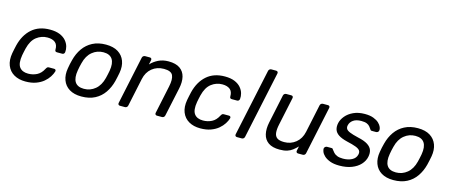

<svg xmlns="http://www.w3.org/2000/svg" viewBox="-46 -1267 4300 1834"><g transform="rotate(15 2104.0 -350.0)"><path d="M224.6 10Q158.4 10 111.1 -17.3Q63.8 -44.6 43 -96.4Q22.1 -148.3 34.8 -219.8Q37.8 -235 42.8 -259.8Q47.8 -284.6 51.8 -300Q78.3 -407.7 147.7 -468.9Q217.1 -530 326.1 -530Q384.8 -530 423.8 -513.6Q462.8 -497.2 485.2 -470.8Q507.6 -444.4 515.6 -415.2Q523.6 -386.1 520.6 -360.4Q519.6 -350.2 513.2 -343.8Q506.7 -337.4 497.4 -337.4H445.4Q435.2 -337.4 429.7 -342.1Q424.2 -346.8 424.4 -358.3Q425.3 -407.2 397.9 -429Q370.4 -450.8 322.1 -450.8Q262.6 -450.8 214.5 -413.9Q166.4 -377 146.2 -295Q142.1 -278.7 138.1 -259.2Q134.1 -239.6 131.2 -224.8Q117.3 -142.4 144.2 -105.8Q171 -69.2 230.6 -69.2Q277 -69.2 316.3 -89Q355.6 -108.7 380.8 -157.7Q387.6 -169.9 393.2 -174.2Q398.8 -178.5 408.9 -178.5H460.1Q469.5 -178.5 474.5 -172.1Q479.4 -165.7 476.4 -155.6Q469 -130.6 450.8 -102Q432.6 -73.3 402.4 -47.8Q372.2 -22.4 328.1 -6.2Q283.9 10 224.6 10Z M777.8 10Q705.4 10 658.4 -19.1Q611.4 -48.1 592.5 -99.8Q573.5 -151.4 585.1 -217.1Q587.3 -233.6 593.1 -260.1Q598.9 -286.6 603.5 -302.9Q620.4 -369.6 656.3 -420.7Q692.1 -471.9 747.9 -500.9Q803.7 -530 879.3 -530Q953.2 -530 999.9 -500.9Q1046.6 -471.9 1065.7 -420.7Q1084.8 -369.6 1073 -302.9Q1069.8 -286.6 1064.4 -260.1Q1059 -233.6 1054.6 -217.1Q1037.9 -151.4 1002.3 -99.8Q966.8 -48.1 911.1 -19.1Q855.3 10 777.8 10ZM782.3 -67.1Q845.4 -67.1 893.3 -106.8Q941.2 -146.4 960.1 -222.1Q964.1 -237.1 968.9 -260Q973.7 -282.9 976.5 -297.9Q989.6 -374 963.8 -413.4Q937.9 -452.9 874.8 -452.9Q812.7 -452.9 764.7 -413.4Q716.7 -374 698 -297.9Q694 -282.9 688.8 -260Q683.6 -237.1 681.6 -222.1Q668.5 -146.4 693.5 -106.8Q718.6 -67.1 782.3 -67.1Z M1158.2 0Q1148 0 1142.7 -6.4Q1137.4 -12.7 1139.4 -22.9L1240.1 -497.1Q1242.1 -507.3 1250 -513.6Q1258 -520 1268.2 -520H1314.8Q1325 -520 1329.8 -513.6Q1334.6 -507.3 1332.6 -497.1L1323.1 -452.7Q1354.3 -486.6 1398.1 -508.3Q1441.9 -530 1498.2 -530Q1570.4 -530 1611 -501.5Q1651.6 -473.1 1663.8 -422.7Q1676.1 -372.2 1661.5 -305.4L1600.9 -22.9Q1598.9 -12.7 1591.4 -6.4Q1583.9 0 1573.7 0H1524.1Q1513.9 0 1508.7 -6.4Q1503.4 -12.7 1505.4 -22.9L1564 -300.1Q1579.8 -374.2 1562.4 -411.8Q1545.1 -449.3 1474 -449.3Q1405.3 -449.3 1356.8 -409.7Q1308.3 -370.1 1293.4 -300.1L1234.7 -22.9Q1232.7 -12.7 1225.3 -6.4Q1217.8 0 1207.6 0Z M1953.6 10Q1887.4 10 1840.1 -17.3Q1792.8 -44.6 1772 -96.4Q1751.1 -148.3 1763.8 -219.8Q1766.8 -235 1771.8 -259.8Q1776.8 -284.6 1780.8 -300Q1807.3 -407.7 1876.7 -468.9Q1946.1 -530 2055.1 -530Q2113.8 -530 2152.8 -513.6Q2191.8 -497.2 2214.2 -470.8Q2236.6 -444.4 2244.6 -415.2Q2252.6 -386.1 2249.6 -360.4Q2248.6 -350.2 2242.2 -343.8Q2235.7 -337.4 2226.4 -337.4H2174.4Q2164.2 -337.4 2158.7 -342.1Q2153.2 -346.8 2153.4 -358.3Q2154.3 -407.2 2126.9 -429Q2099.4 -450.8 2051.1 -450.8Q1991.6 -450.8 1943.5 -413.9Q1895.4 -377 1875.2 -295Q1871.1 -278.7 1867.1 -259.2Q1863.1 -239.6 1860.2 -224.8Q1846.3 -142.4 1873.2 -105.8Q1900 -69.2 1959.6 -69.2Q2006 -69.2 2045.3 -89Q2084.6 -108.7 2109.8 -157.7Q2116.6 -169.9 2122.2 -174.2Q2127.8 -178.5 2137.9 -178.5H2189.1Q2198.5 -178.5 2203.5 -172.1Q2208.4 -165.7 2205.4 -155.6Q2198 -130.6 2179.8 -102Q2161.6 -73.3 2131.4 -47.8Q2101.2 -22.4 2057.1 -6.2Q2012.9 10 1953.6 10Z M2315.2 0Q2305 0 2299.7 -6.4Q2294.4 -12.7 2296.4 -22.9L2438.1 -687.1Q2440.1 -697.3 2447.5 -703.6Q2455 -710 2465.2 -710H2512.6Q2522.7 -710 2528 -703.6Q2533.3 -697.3 2531.3 -687.1L2389.7 -22.9Q2387.7 -12.7 2380.2 -6.4Q2372.7 0 2362.6 0Z M2737.8 10Q2666.6 10 2626.3 -18.5Q2585.9 -46.9 2574.2 -97.8Q2562.5 -148.6 2576.3 -214.6L2635.9 -497.1Q2637.9 -507.3 2645.8 -513.6Q2653.8 -520 2664 -520H2713.6Q2723.8 -520 2728.6 -513.6Q2733.4 -507.3 2731.4 -497.1L2672.7 -219.9Q2662.2 -171.1 2665.7 -137.5Q2669.1 -104 2691.7 -87.3Q2714.2 -70.7 2761.9 -70.7Q2827.4 -70.7 2876.3 -110.3Q2925.2 -149.9 2940.1 -219.9L2998.8 -497.1Q3000.8 -507.3 3008.7 -513.6Q3016.7 -520 3026.9 -520H3076.3Q3086.5 -520 3091.3 -513.6Q3096.1 -507.3 3094.1 -497.1L2993.4 -22.9Q2991.4 -12.7 2984 -6.4Q2976.5 0 2966.3 0H2919.7Q2909.5 0 2904.2 -6.4Q2898.9 -12.7 2900.9 -22.9L2910.4 -67.3Q2887.8 -44.1 2864.9 -26.6Q2842 -9.1 2812.4 0.5Q2782.8 10 2737.8 10Z M3329.1 10Q3273.3 10 3236.4 -4.1Q3199.4 -18.2 3178.2 -38.2Q3157 -58.3 3149.4 -78.3Q3141.9 -98.4 3143.3 -110.2Q3145.3 -121.2 3153.8 -127.2Q3162.4 -133.2 3170 -133.2H3214.8Q3219.9 -133.2 3223.7 -131.6Q3227.6 -129.9 3231 -122.6Q3240.7 -108.6 3253.8 -94.6Q3266.9 -80.6 3288.7 -72Q3310.4 -63.4 3345.7 -63.4Q3396 -63.4 3433.3 -82.8Q3470.7 -102.2 3479 -140.1Q3484.3 -164.6 3473.3 -179.7Q3462.4 -194.8 3431.1 -206.8Q3399.7 -218.8 3341.9 -231.8Q3284.9 -245.7 3254.7 -266.3Q3224.4 -286.9 3215.5 -315.7Q3206.7 -344.4 3214.4 -380.1Q3222.6 -416.6 3251.1 -451.2Q3279.6 -485.7 3327.3 -507.8Q3375.1 -530 3439.2 -530Q3490.7 -530 3525.1 -516.8Q3559.6 -503.6 3579.6 -484.5Q3599.7 -465.3 3607.3 -446Q3614.9 -426.7 3612.6 -413.8Q3611.6 -403.6 3603.5 -397.3Q3595.4 -390.9 3586.4 -390.9H3544.6Q3537.7 -390.9 3533.5 -393.7Q3529.3 -396.6 3527.3 -401.4Q3518.9 -414.4 3508.2 -427.2Q3497.5 -440 3478.3 -448.3Q3459 -456.6 3423.7 -456.6Q3373.6 -456.6 3344.3 -435.9Q3314.9 -415.1 3308.1 -382.9Q3303.6 -363.6 3311.4 -348.7Q3319.1 -333.9 3347.5 -321.7Q3375.9 -309.6 3434.1 -295.9Q3496.7 -282.6 3530.5 -260.9Q3564.2 -239.2 3574.1 -209.9Q3584 -180.6 3576.2 -143.3Q3567.6 -100.9 3535.6 -65.9Q3503.5 -31 3451.1 -10.5Q3398.7 10 3329.1 10Z M3862.8 10Q3790.4 10 3743.4 -19.1Q3696.4 -48.1 3677.5 -99.8Q3658.5 -151.4 3670.1 -217.1Q3672.3 -233.6 3678.1 -260.1Q3683.9 -286.6 3688.5 -302.9Q3705.4 -369.6 3741.3 -420.7Q3777.1 -471.9 3832.9 -500.9Q3888.7 -530 3964.3 -530Q4038.2 -530 4084.9 -500.9Q4131.6 -471.9 4150.7 -420.7Q4169.8 -369.6 4158 -302.9Q4154.8 -286.6 4149.4 -260.1Q4144 -233.6 4139.6 -217.1Q4122.9 -151.4 4087.3 -99.8Q4051.8 -48.1 3996.1 -19.1Q3940.3 10 3862.8 10ZM3867.3 -67.1Q3930.4 -67.1 3978.3 -106.8Q4026.2 -146.4 4045.1 -222.1Q4049.1 -237.1 4053.9 -260Q4058.7 -282.9 4061.5 -297.9Q4074.6 -374 4048.8 -413.4Q4022.9 -452.9 3959.8 -452.9Q3897.7 -452.9 3849.7 -413.4Q3801.7 -374 3783 -297.9Q3779 -282.9 3773.8 -260Q3768.6 -237.1 3766.6 -222.1Q3753.5 -146.4 3778.5 -106.8Q3803.6 -67.1 3867.3 -67.1Z"/></g></svg>

Font: Rubik Light
Style: Italic
Weight: 300
Italic angle: -12°
Designer: Hubert and Fischer
Foundry: Hubert and Fischer
Version: Version 2.300;gftools[0.9.30]